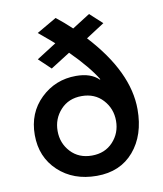

<svg xmlns="http://www.w3.org/2000/svg" viewBox="-85 -826 766 903"><g transform="rotate(-10 298.0 -374.5)"><path d="M399 -437Q361 -500 276 -585L183 -526L126 -580L220 -640Q218 -643 147 -702L242 -757Q278 -729 315 -694L400 -748L459 -694L371 -637Q547 -446 547 -267Q547 -144 482 -68Q417 8 305 8Q193 8 121.5 -59Q50 -126 50 -231.5Q50 -337 120 -404.5Q190 -472 289 -472Q360 -472 397 -435ZM159 -231.5Q159 -173 197.5 -131.5Q236 -90 298.5 -90Q361 -90 399.5 -131.5Q438 -173 438 -231.5Q438 -290 399.5 -332Q361 -374 298.5 -374Q236 -374 197.5 -332Q159 -290 159 -231.5Z"/></g></svg>

Font: Myanmar Khyay
Style: Regular
Weight: 400
Designer: Danh Hong
Foundry: Google Inc.
Version: Version 1.10 March 4, 2015